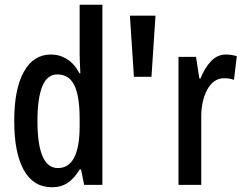

<svg xmlns="http://www.w3.org/2000/svg" viewBox="-20 -780 1028 810"><path d="M199 10Q121 10 80.5 -62.5Q40 -135 40 -270Q40 -404 80.5 -477Q121 -550 195 -550Q232 -550 263.5 -530Q295 -510 315 -471H319Q318 -496 317 -515.5Q316 -535 316 -550V-760H412V0H335L322 -65H316Q294 -28 266 -9Q238 10 199 10ZM224 -71Q316 -71 316 -248V-278Q316 -375 293.5 -420.5Q271 -466 222 -466Q179 -466 158.5 -416Q138 -366 138 -270Q138 -71 224 -71Z M528 -714H636L619 -456H545Z M933 -550Q956 -550 979 -543L967 -443Q950 -450 925 -450Q881 -450 854.5 -402Q828 -354 829 -280V0H733V-540H807L821 -449H826Q843 -493 870 -521.5Q897 -550 933 -550Z"/></svg>

Font: Noto Sans Thai Looped ExtraCondensed Medium
Style: Regular
Weight: 500
Width: 2
Designer: Sasikarn Vongin, Ben Mitchell
Foundry: The Fontpad Ltd
Version: Version 1.001; ttfautohint (v1.8.4.7-5d5b)